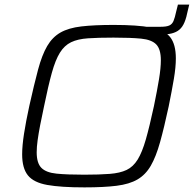

<svg xmlns="http://www.w3.org/2000/svg" viewBox="-20 -804 840 832"><path d="M609 -654 616 -688H677Q701 -688 713.5 -693.5Q726 -699 732 -713.5Q738 -728 743 -752L751 -784H800L794 -759Q788 -728 779.5 -707.5Q771 -687 757.5 -675.5Q744 -664 723.5 -659Q703 -654 671 -654ZM346 8Q244 8 185 -2.5Q126 -13 101 -44Q76 -75 76 -135Q76 -172 84 -224Q92 -276 107 -345Q128 -439 145 -502.5Q162 -566 184.5 -604.5Q207 -643 242 -663Q277 -683 332.5 -689.5Q388 -696 472 -696Q575 -696 634 -685Q693 -674 717.5 -643Q742 -612 742 -551Q742 -513 733.5 -462.5Q725 -412 711 -343Q691 -250 673.5 -187.5Q656 -125 633.5 -86Q611 -47 576 -26.5Q541 -6 485.5 1Q430 8 346 8ZM345 -47Q411 -47 455.5 -50.5Q500 -54 528.5 -67.5Q557 -81 576.5 -112.5Q596 -144 612 -200Q628 -256 647 -344Q661 -412 669 -460.5Q677 -509 677 -543Q677 -591 657 -611.5Q637 -632 592 -636.5Q547 -641 472 -641Q406 -641 361.5 -638Q317 -635 288 -621Q259 -607 239.5 -575.5Q220 -544 204.5 -488Q189 -432 171 -344Q161 -298 154 -261.5Q147 -225 143 -196Q139 -167 139 -144Q139 -97 159.5 -76.5Q180 -56 225.5 -51.5Q271 -47 345 -47Z"/></svg>

Font: Saira SemiExpanded Light
Style: Italic
Weight: 300
Width: 6
Italic angle: -12°
Designer: Hector Gatti with collaboration of the Omnibus-Type team
Foundry: Omnibus-Type
Version: Version 1.101